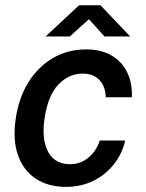

<svg xmlns="http://www.w3.org/2000/svg" viewBox="-20 -720 570 750"><path d="M238 10Q169.5 10 121 -21.2Q72.5 -52.5 50.8 -112.2Q29 -172 41.5 -256.5Q53 -337 90.5 -397.8Q128 -458.5 186 -492.8Q244 -527 316.5 -527Q375.5 -527 416.2 -503Q457 -479 477.2 -436.5Q497.5 -394 495 -340H393Q393 -363.5 383.5 -384.8Q374 -406 354.2 -419.2Q334.5 -432.5 303.5 -432.5Q248.5 -432.5 207.8 -389.5Q167 -346.5 154 -257.5Q142 -175.5 168 -127Q194 -78.5 254 -78.5Q285 -78.5 308.8 -92.8Q332.5 -107 348 -128.2Q363.5 -149.5 369.5 -171H469Q457 -118.5 424.2 -77.5Q391.5 -36.5 343.8 -13.2Q296 10 238 10ZM158 -577.5 289 -699.5H372.5L488.5 -577.5H388L327.5 -645L252.5 -577.5Z"/></svg>

Font: Public Sans Thin SemiBold
Style: Italic
Weight: 600
Italic angle: -8°
Version: Version 2.001